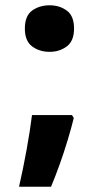

<svg xmlns="http://www.w3.org/2000/svg" viewBox="-20 -578 375 726"><path d="M168 -382Q129 -382 101.5 -402.5Q74 -423 74 -470Q74 -518 101.5 -538Q129 -558 168 -558Q205 -558 232.5 -538Q260 -518 260 -470Q260 -423 232.5 -402.5Q205 -382 168 -382ZM252 -143 259 -132Q250 -95 236 -48.5Q222 -2 205.5 44Q189 90 173 128H52Q67 63 80.5 -11.5Q94 -86 101 -143Z"/></svg>

Font: Noto Sans Gurmukhi UI ExtraBold
Style: Regular
Weight: 800
Designer: Jelle Bosma - Monotype Design Team
Foundry: Monotype Imaging Inc.
Version: Version 2.004; ttfautohint (v1.8.4.7-5d5b)